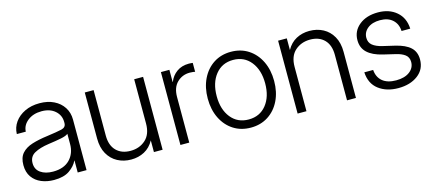

<svg xmlns="http://www.w3.org/2000/svg" viewBox="-45 -914 2970 1312"><g transform="rotate(-15 1440.0 -258.0)"><path d="M215.3 7.8Q166.5 7.8 126 -9Q85.4 -25.9 61.5 -59.8Q37.6 -93.8 37.6 -144Q37.6 -197.8 64.2 -227.5Q90.8 -257.3 137.9 -272Q185.1 -286.6 245.6 -294.4Q317.4 -304.2 350.3 -311.8Q383.3 -319.3 383.3 -349.6V-357.4Q383.3 -405.3 347.4 -436.8Q311.5 -468.3 252.4 -468.3Q192.9 -468.3 153.8 -437.5Q114.7 -406.7 112.8 -361.3H49.3Q50.8 -408.2 77.1 -445.1Q103.5 -481.9 148.7 -503.4Q193.8 -524.9 252.4 -524.9Q310.1 -524.9 353.5 -503.7Q397 -482.4 421.4 -444.6Q445.8 -406.7 445.8 -357.4V0H383.3V-84.5H381.8Q365.2 -48.3 325 -20.3Q284.7 7.8 215.3 7.8ZM223.1 -49.3Q300.3 -49.3 341.8 -92Q383.3 -134.8 383.3 -201.7V-273.9Q370.1 -261.7 331.8 -254.2Q293.5 -246.6 242.7 -239.7Q178.2 -230.5 139.9 -209Q101.6 -187.5 101.6 -141.1Q101.6 -96.7 135.5 -73Q169.4 -49.3 223.1 -49.3Z M760.7 9.3Q707.5 9.3 664.6 -13.7Q621.6 -36.6 596.4 -81.3Q571.3 -126 571.3 -189.9V-515.6H633.8V-193.8Q633.8 -124.5 670.9 -86.9Q708 -49.3 771.5 -49.3Q834.5 -49.3 877.7 -87.9Q920.9 -126.5 920.9 -202.6V-515.6H983.9V0H922.4V-82.5Q896.5 -35.6 854.5 -13.2Q812.5 9.3 760.7 9.3Z M1109.9 0V-515.6H1169.9V-429.7H1171.4Q1187.5 -471.2 1222.9 -496.6Q1258.3 -522 1309.1 -522Q1318.4 -522 1325 -521.2Q1331.5 -520.5 1336.4 -520V-457Q1332 -458 1322.3 -459.5Q1312.5 -460.9 1298.8 -460.9Q1246.1 -460.9 1209.2 -425.3Q1172.4 -389.6 1172.4 -322.3V0Z M1606.9 10.3Q1537.1 10.3 1484.1 -23.9Q1431.2 -58.1 1401.6 -118.7Q1372.1 -179.2 1372.1 -257.3Q1372.1 -335.4 1401.6 -396.2Q1431.2 -457 1484.1 -491.5Q1537.1 -525.9 1606.9 -525.9Q1676.8 -525.9 1729.7 -491.5Q1782.7 -457 1812.3 -396.2Q1841.8 -335.4 1841.8 -257.3Q1841.8 -179.2 1812.3 -118.7Q1782.7 -58.1 1729.7 -23.9Q1676.8 10.3 1606.9 10.3ZM1606.9 -47.4Q1685.5 -47.4 1731.9 -105.2Q1778.3 -163.1 1778.3 -257.3Q1778.3 -351.6 1731.9 -409.9Q1685.5 -468.3 1606.9 -468.3Q1528.8 -468.3 1482.2 -410.2Q1435.5 -352.1 1435.5 -257.3Q1435.5 -163.1 1481.9 -105.2Q1528.3 -47.4 1606.9 -47.4Z M2001.5 -313V0H1939V-515.6H2000.5V-433.1Q2026.4 -480 2068.4 -502.4Q2110.4 -524.9 2161.6 -524.9Q2215.3 -524.9 2258.3 -502Q2301.3 -479 2326.4 -434.6Q2351.6 -390.1 2351.6 -325.7V0H2288.6V-321.8Q2288.6 -391.1 2251.7 -428.7Q2214.8 -466.3 2151.4 -466.3Q2088.4 -466.3 2044.9 -427.7Q2001.5 -389.2 2001.5 -313Z M2650.4 10.3Q2566.9 10.3 2511.7 -31.7Q2456.5 -73.7 2452.1 -154.3H2514.6Q2518.6 -102.5 2553 -73.7Q2587.4 -44.9 2648.9 -44.9Q2709.5 -44.9 2744.6 -71.5Q2779.8 -98.1 2779.8 -140.1Q2779.8 -173.8 2755.9 -191.9Q2731.9 -210 2690.4 -219.2L2605.5 -239.3Q2535.6 -255.9 2499.5 -289.6Q2463.4 -323.2 2463.4 -377.9Q2463.4 -443.4 2514.4 -484.6Q2565.4 -525.9 2647 -525.9Q2726.6 -525.9 2777.8 -481.9Q2829.1 -438 2832.5 -361.3H2771Q2768.6 -411.6 2735.8 -441.2Q2703.1 -470.7 2647 -470.7Q2591.8 -470.7 2559.1 -444.3Q2526.4 -418 2526.4 -377.9Q2526.4 -344.2 2550.5 -325Q2574.7 -305.7 2618.7 -295.4L2704.1 -275.4Q2773.9 -258.8 2808.3 -227.1Q2842.8 -195.3 2842.8 -141.1Q2842.8 -71.3 2788.6 -30.5Q2734.4 10.3 2650.4 10.3Z"/></g></svg>

Font: Inter Display Light
Style: Regular
Weight: 300
Designer: Rasmus Andersson
Foundry: rsms
Version: Version 4.000;git-a52131595